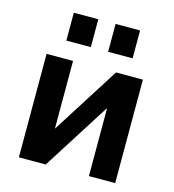

<svg xmlns="http://www.w3.org/2000/svg" viewBox="-111 -839 843 932"><g transform="rotate(15 311.0 -373.5)"><path d="M202 -520V-181H203L418 -520H553V0H421V-339H419L204 0H69V-520ZM355 -607V-747H478V-607ZM145 -607V-747H268V-607Z"/></g></svg>

Font: Mplus 1p Bold
Style: Bold
Weight: 700
Version: Version 1.061